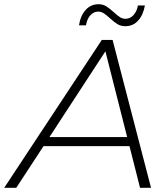

<svg xmlns="http://www.w3.org/2000/svg" viewBox="-67 -889 792 909"><path d="M546 -197H139L10 0H-47L415 -700H466L648 0H596ZM535 -240 432 -646 167 -240ZM453 -803Q437 -818 424.5 -826Q412 -834 398 -834Q376 -834 360.5 -816.5Q345 -799 340 -769H307Q314 -815 338.5 -842Q363 -869 399 -869Q420 -869 435.5 -859.5Q451 -850 472 -831Q488 -816 500.5 -808Q513 -800 527 -800Q549 -800 565 -817.5Q581 -835 586 -863H619Q611 -818 587 -791.5Q563 -765 527 -765Q505 -765 489.5 -774.5Q474 -784 453 -803Z"/></svg>

Font: Idrija
Style: Italic
Weight: 300
Italic angle: -11.3°
Designer: Julieta Ulanovsky
Foundry: Julieta Ulanovsky
Version: Version 7.200